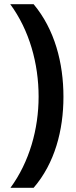

<svg xmlns="http://www.w3.org/2000/svg" viewBox="-20 -742 362 920"><path d="M284 -278C284 -441 242 -601 141 -722H29C121 -597 165 -437 165 -279C165 -124 121 34 30 158H141C242 41 284 -117 284 -278Z"/></svg>

Font: Noto Sans Myanmar UI SemiBold
Style: Regular
Weight: 600
Designer: Monotype Design Team
Foundry: Monotype Imaging Inc.
Version: Version 2.103